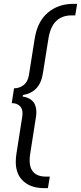

<svg xmlns="http://www.w3.org/2000/svg" viewBox="-20 -796 421 998"><path d="M210 182Q132 182 92 136Q62 102 62 45Q62 23 66 -1L96 -192Q97 -200 97 -207Q97 -230 85 -243Q69 -260 41 -260L53 -337Q81 -337 102.5 -353.5Q124 -370 130 -404L160 -593Q174 -684 228.5 -730Q283 -776 361 -776H381L371 -716H352Q303 -716 272.5 -687Q242 -658 232 -597L203 -415Q195 -364 168.5 -336.5Q142 -309 99 -302L98 -294Q139 -288 157 -261Q169 -242 169 -212Q169 -198 166 -182L137 3Q134 22 134 38Q134 73 149 93Q170 122 219 122H239L229 182Z"/></svg>

Font: Sora Light
Style: Italic
Weight: 300
Designer: Jonathan Barnbrook, Juli√°n Moncada
Version: Version 1.000